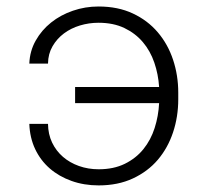

<svg xmlns="http://www.w3.org/2000/svg" viewBox="-20 -558 640 588"><path d="M281.7 -488.3Q252.4 -488.3 224.9 -480Q197.3 -471.7 175.8 -455.6Q154.3 -439.5 140.9 -416.3Q127.4 -393.1 127 -363.3H69.8Q71.3 -401.9 89.4 -433.8Q107.4 -465.8 136.5 -489Q165.5 -512.2 203.1 -525.1Q240.7 -538.1 281.7 -538.1Q341.3 -538.1 386.7 -516.8Q432.1 -495.6 463.1 -459.2Q494.1 -422.9 510 -375Q525.9 -327.1 525.9 -274.4V-253.9Q525.9 -200.7 510 -152.8Q494.1 -105 463.4 -68.8Q432.6 -32.7 387 -11.5Q341.3 9.8 282.2 9.8Q237.3 9.8 199 -3.9Q160.6 -17.6 132.3 -42.2Q104 -66.9 87.6 -101.6Q71.3 -136.2 69.8 -178.7H127Q127.4 -147 139.6 -121.3Q151.9 -95.7 172.9 -77.6Q193.8 -59.6 221.9 -49.6Q250 -39.6 282.2 -39.6Q328.1 -39.6 362.3 -56.4Q396.5 -73.2 419.2 -101.3Q441.9 -129.4 453.6 -166Q465.3 -202.6 467.3 -242.2H210V-291.5H467.3Q464.8 -330.6 452.6 -366.2Q440.4 -401.9 417.5 -429Q394.5 -456.1 360.8 -472.2Q327.1 -488.3 281.7 -488.3Z"/></svg>

Font: Roboto Mono Light
Style: Regular
Weight: 300
Designer: Google
Version: Version 2.000985; 2015; ttfautohint (v1.3)